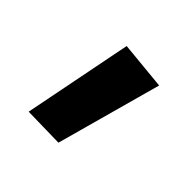

<svg xmlns="http://www.w3.org/2000/svg" viewBox="-64 -710 319 321"><g transform="rotate(30 95.5 -549.5)"><path d="M99 -648 179 -618 81 -451 12 -471Z"/></g></svg>

Font: GFS Neohellenic Rg
Style: Bold Italic
Weight: 700
Italic angle: -12°
Designer: Designed by Takis Katsoulidis and George D. Matthiopoulos.
Foundry: Designed by Takis Katsoulidis and George D. Matthiopoulos.
Version: Version 1.0